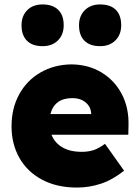

<svg xmlns="http://www.w3.org/2000/svg" viewBox="-20 -835 626 865"><path d="M327 10Q236 10 169.5 -25.5Q103 -61 67.5 -123.5Q32 -186 32 -266Q32 -347 66.5 -410Q101 -473 162.5 -508.5Q224 -544 302 -545Q379 -544 437.5 -508.5Q496 -473 528.5 -411.5Q561 -350 559 -270L558 -228H212Q226 -192 260.5 -171.5Q295 -151 348 -151Q379 -151 402.5 -159Q426 -167 453 -187L539 -66Q486 -24 433.5 -7Q381 10 327 10ZM306 -393Q226 -393 207 -321H391Q390 -353 366.5 -373Q343 -393 306 -393ZM431 -627Q385 -627 360.5 -651.5Q336 -676 336 -721Q336 -763 362 -789Q388 -815 431 -815Q477 -815 501.5 -791Q526 -767 526 -721Q526 -679 500 -653Q474 -627 431 -627ZM172 -627Q126 -627 101.5 -651.5Q77 -676 77 -721Q77 -763 102.5 -789Q128 -815 172 -815Q217 -815 242 -791Q267 -767 267 -721Q267 -679 241 -653Q215 -627 172 -627Z"/></svg>

Font: Lexend ExtraBold
Style: Regular
Weight: 800
Designer: Bonnie Shaver-Troup, Thomas Jockin
Foundry: Lexend
Version: Version 1.007; ttfautohint (v1.8.3)